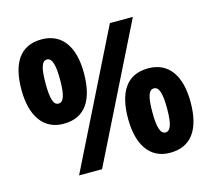

<svg xmlns="http://www.w3.org/2000/svg" viewBox="-104 -901 1090 985"><g transform="rotate(-15 440.5 -408.5)"><path d="M194 -327C308 -327 361 -409 361 -552C361 -693 303 -775 195 -775C82 -775 29 -694 29 -551C29 -411 88 -327 194 -327ZM201 -51H323L678 -765H556ZM195 -434C168 -434 157 -470 157 -551C157 -632 168 -668 195 -668C222 -668 234 -632 234 -551C234 -469 222 -434 195 -434ZM683 -42C798 -42 851 -125 851 -267C851 -408 793 -490 685 -490C572 -490 519 -409 519 -267C519 -126 577 -42 683 -42ZM687 -149C660 -149 648 -186 648 -266C648 -347 659 -383 687 -383C714 -383 726 -347 726 -266C726 -185 714 -149 687 -149Z"/></g></svg>

Font: Noto Sans Tamil UI SemiCondensed ExtraBold
Style: Regular
Weight: 800
Width: 4
Designer: Jelle Bosma - Monotype Design Team
Foundry: Monotype Imaging Inc.
Version: Version 2.004